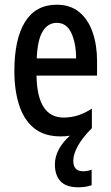

<svg xmlns="http://www.w3.org/2000/svg" viewBox="-20 -569 470 815"><path d="M291 113Q291 158 333 158Q342 158 352.5 156Q363 154 369 151V217Q345 226 312 226Q261 226 237 200.5Q213 175 213 129Q213 95 230.5 63.5Q248 32 277 7Q258 10 238 10Q167 10 124 -25.5Q81 -61 61 -123.5Q41 -186 41 -267Q41 -404 86.5 -476.5Q132 -549 221 -549Q278 -549 316 -518Q354 -487 373 -432.5Q392 -378 392 -309V-248H135Q138 -70 250 -70Q281 -70 310 -79Q339 -88 370 -108V-25Q330 15 310.5 50.5Q291 86 291 113ZM221 -472Q183 -472 161 -435.5Q139 -399 136 -321H303Q303 -385 283 -428.5Q263 -472 221 -472Z"/></svg>

Font: Noto Sans Thai Looped ExtraCondensed Medium
Style: Regular
Weight: 500
Width: 2
Designer: Sasikarn Vongin, Ben Mitchell
Foundry: The Fontpad Ltd
Version: Version 1.001; ttfautohint (v1.8.4.7-5d5b)